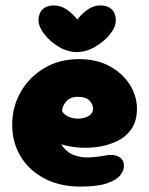

<svg xmlns="http://www.w3.org/2000/svg" viewBox="-20 -688 550 708"><path d="M276 0Q201 0 144.5 -29.5Q88 -59 56.5 -110.5Q25 -162 25 -229Q25 -294 56.5 -349Q88 -404 143.5 -437Q199 -470 271 -470Q338 -470 386 -443Q434 -416 459.5 -374.5Q485 -333 485 -287Q485 -241 464 -211.5Q443 -182 409.5 -166.5Q376 -151 338 -146Q300 -141 265 -144.5Q230 -148 206 -156Q224 -127 251.5 -116.5Q279 -106 309.5 -107.5Q340 -109 365 -114Q396 -121 416 -111Q436 -101 437 -79Q438 -61 424.5 -43Q411 -25 376 -12.5Q341 0 276 0ZM209 -278Q219 -262 238 -255.5Q257 -249 276.5 -251Q296 -253 309.5 -262Q323 -271 323 -287Q323 -304 309.5 -317.5Q296 -331 267 -331Q239 -331 224 -313.5Q209 -296 209 -278ZM179 -668Q204 -668 226.5 -652.5Q249 -637 265 -616Q281 -637 303 -652.5Q325 -668 350 -668Q377 -668 392 -653.5Q407 -639 407 -613Q407 -588 385 -561Q363 -534 330 -515Q297 -496 263 -496Q229 -496 196.5 -515.5Q164 -535 143 -562.5Q122 -590 122 -613Q122 -639 137 -653.5Q152 -668 179 -668Z"/></svg>

Font: Cherry Bomb One
Style: Regular
Weight: 400
Designer: satsuyako
Foundry: satsuyako
Version: Version 4.100; ttfautohint (v1.8.3)